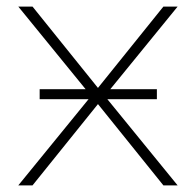

<svg xmlns="http://www.w3.org/2000/svg" viewBox="-20 -559 591 579"><path d="M472.7 0 275.4 -245.1 78.1 0H35.2L254.9 -269.5L35.2 -539.1H78.1L275.4 -293.9L472.7 -539.1H515.6L295.9 -269.5L515.6 0ZM99.6 -290H453.1V-259.8H99.6Z"/></svg>

Font: Min Sans VF VF
Style: Regular
Weight: 400
Designer: Jinseong-Kim, NotoSansCJK, Nunito
Foundry: Jinseong-Kim
Version: Version 1.420;Glyphs 3.1.2 (3151)